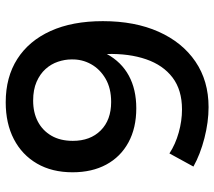

<svg xmlns="http://www.w3.org/2000/svg" viewBox="-59 -686 750 672"><g transform="rotate(-90 316.0 -350.0)"><path d="M115 -132Q147 -111 188 -99.5Q229 -88 269 -88Q337 -88 380.5 -121Q424 -154 444.5 -213.5Q465 -273 463 -351Q435 -300 387 -274Q339 -248 273 -248Q204 -248 153.5 -275.5Q103 -303 76 -353Q49 -403 49 -471Q49 -543 79.5 -595.5Q110 -648 165 -676.5Q220 -705 294 -705Q382 -705 445.5 -664.5Q509 -624 543.5 -548Q578 -472 578 -365Q578 -253 541 -170Q504 -87 436.5 -41Q369 5 277 5Q225 5 168.5 -9.5Q112 -24 69 -48ZM300 -609Q258 -609 226.5 -592.5Q195 -576 177 -545Q159 -514 159 -470Q159 -409 195.5 -372.5Q232 -336 295 -336Q343 -336 376.5 -355.5Q410 -375 427.5 -406.5Q445 -438 444 -475Q444 -498 436 -522Q428 -546 410.5 -565.5Q393 -585 365.5 -597Q338 -609 300 -609Z"/></g></svg>

Font: Alexandria
Style: Regular
Weight: 400
Designer: Mohamed Gaber
Foundry: Kief Type Foundry
Version: Version 5.100